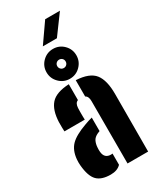

<svg xmlns="http://www.w3.org/2000/svg" viewBox="-256 -1110 987 1194"><g transform="rotate(-30 238.0 -512.5)"><path d="M47.5 -369Q47 -374.5 46.5 -397Q46 -419.5 46.5 -436Q50 -521 87.5 -563Q125 -605 217.5 -609.5V-495.5Q195.5 -488 193.5 -453Q193 -446 192.8 -429.2Q192.5 -412.5 192.8 -395.2Q193 -378 193.5 -369ZM287.5 0V-448Q287.5 -482.5 267.5 -492.5V-609.5Q364 -604.5 400.5 -557.8Q437 -511 436.5 -412L435.5 0ZM27.5 -136Q25.5 -158 27.5 -180Q33 -241.5 67.2 -276.8Q101.5 -312 182.5 -341Q197 -346.5 210.5 -350.8Q224 -355 237.5 -358.5V-261.5Q233.5 -260 229.5 -258.2Q225.5 -256.5 221.5 -255Q195.5 -243 186.2 -223.5Q177 -204 175.5 -180Q174 -162 175.5 -148Q180 -99 226.5 -99Q230.5 -99 237.5 -100V-19.5Q211.5 8 163.5 8Q97 8 65.8 -24.2Q34.5 -56.5 27.5 -136ZM241.5 -635Q197.5 -635 166 -666.5Q134.5 -698 134.5 -742Q134.5 -786.5 166 -817.8Q197.5 -849 241.5 -849Q286 -849 317.2 -817.8Q348.5 -786.5 348.5 -742Q348.5 -698 317.2 -666.5Q286 -635 241.5 -635ZM241.5 -712Q254.5 -712 263 -720.8Q271.5 -729.5 271.5 -742Q271.5 -755 263 -763.5Q254.5 -772 241.5 -772Q229 -772 220.2 -763.5Q211.5 -755 211.5 -742Q211.5 -729.5 220.2 -720.8Q229 -712 241.5 -712ZM195.5 -894 292.5 -1033H398.5L296.5 -894Z"/></g></svg>

Font: Big Shoulders Stencil Display Black
Style: Regular
Weight: 900
Designer: Patric King
Foundry: XO Type Co
Version: Version 1.000